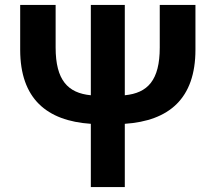

<svg xmlns="http://www.w3.org/2000/svg" viewBox="-20 -760 877 780"><path d="M629 -740V-567C629 -434 580 -382 487 -373V-740H349V-373C256 -382 206 -434 206 -567V-740H62V-558C62 -359 170 -269 349 -257V0H487V-257C666 -269 774 -359 774 -558V-740Z"/></svg>

Font: Noto Sans CJK JP Bold
Style: Regular
Weight: 700
Designer: Ryoko NISHIZUKA (kana & ideographs); Paul D. Hunt (Latin, Greek & Cyrillic); Wenlong ZHANG (bopomofo); Sandoll Communica
Foundry: Adobe Systems Incorporated
Version: Version 1.004;PS 1.004;hotconv 1.0.82;makeotf.lib2.5.63406